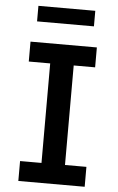

<svg xmlns="http://www.w3.org/2000/svg" viewBox="-61 -968 622 1009"><g transform="rotate(5 250.0 -463.0)"><path d="M75 0V-105H188V-630H75V-735H425V-630H312V-105H425V0ZM100 -844V-926H400V-844Z"/></g></svg>

Font: Iosevka Extrabold
Style: Regular
Weight: 800
Monospace: yes
Designer: Belleve Invis
Foundry: Belleve Invis
Version: Version 32.5.0; ttfautohint (v1.8.4)